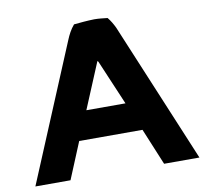

<svg xmlns="http://www.w3.org/2000/svg" viewBox="-80 -801 972 899"><g transform="rotate(-10 406.0 -351.5)"><path d="M797 10 519 -656C510 -675 500 -692 487 -708C467 -710 447 -713 424 -713C388 -712 357 -709 327 -706C309 -685 297 -661 288 -639L17 10H184L256 -164H557L629 10ZM314 -300 405 -518 409 -514 500 -300Z"/></g></svg>

Font: Bluebird
Style: SfBdExt
Weight: 700
Designer: Jasper
Foundry: Cannot Into Space Fonts
Version: Version 0.98